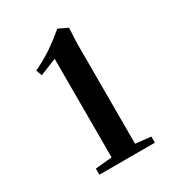

<svg xmlns="http://www.w3.org/2000/svg" viewBox="-162 -763 792 863"><g transform="rotate(-30 234.5 -331.5)"><path d="M101.1 0V-31.7L187.5 -40V-551.8L100.6 -516.6L89.4 -546.9Q147 -575.2 184.8 -601.1Q222.7 -627 265.6 -663.1L313.5 -640.1Q309.6 -573.7 309.6 -558.6V-40.5L389.2 -31.7V0Z"/></g></svg>

Font: Elstob 14pt
Style: Bold
Weight: 700
Designer: Peter S. Baker
Version: Version 1.015